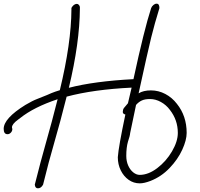

<svg xmlns="http://www.w3.org/2000/svg" viewBox="-168 -989 1084 1043"><path d="M21 14Q52 -110 82 -215Q113 -323 145 -450Q16 -407 -58 -348L-70 -339Q-103 -315 -103 -297L-101 -288Q-101 -277 -109 -268.5Q-117 -260 -127 -260Q-148 -260 -148 -289Q-148 -346 -30 -419Q9 -442 33 -451Q65 -463 88 -473Q112 -484 132 -491L157 -499Q219 -754 220 -938V-946Q232 -967 249 -968L253 -967H255L256 -966Q262 -963 265 -955V-954L266 -951V-944Q265 -757 206 -512Q345 -548 557 -559Q615 -828 653 -945Q657 -955 665.5 -962Q674 -969 683 -969Q698 -969 698 -945Q672 -861 653.5 -786Q635 -711 585 -482Q611 -498 652 -498Q693 -498 730 -478.5Q767 -459 793 -425Q846 -359 846 -267Q846 -228 822 -175.5Q798 -123 753 -76Q708 -29 649 -6Q615 7 591 7Q558 7 531 -12Q504 -31 488 -63.5Q472 -96 472 -135Q476 -192 513 -367Q499 -370 499 -381Q499 -393 505 -402L527 -428L547 -513Q340 -503 194 -464Q158 -321 129 -222Q95 -105 66 14Q55 34 38 34Q23 34 21 14ZM798 -267Q798 -337 755 -392Q735 -419 706 -435Q677 -451 647 -451Q619 -451 602 -443Q585 -435 571 -419L552 -328L539 -266Q538 -251 527 -219Q518 -188 518 -142Q518 -113 528.5 -89.5Q539 -66 556 -52.5Q573 -39 591 -39Q638 -39 686.5 -76Q735 -113 766.5 -167Q798 -221 798 -267Z"/></svg>

Font: Bad Script
Style: Regular
Weight: 400
Italic angle: -10°
Designer: Roman Shchyukin (Gaslight Type Foundry), Cyreal (Charset Expansion)
Foundry: Gaslight
Version: Version 2.000